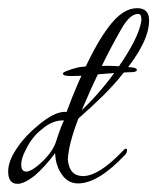

<svg xmlns="http://www.w3.org/2000/svg" viewBox="-27 -449 385 470"><path d="M16 1Q-7 1 -7 -29Q-7 -53 11 -81Q31 -113 65 -141Q108 -178 136 -175Q163 -248 194 -309Q238 -395 274 -418Q291 -429 309 -429Q338 -429 338 -399Q338 -346 274 -269Q252 -241 224.5 -214Q197 -187 165 -159Q153 -128 146.5 -103Q140 -78 139 -58Q143 -18 176 -18Q215 -18 273 -79Q278 -85 281 -85Q284 -85 284 -81Q284 -77 281 -72Q214 0 164 0Q140 0 125 -21Q109 -43 108 -74Q83 -41 58 -19Q32 1 16 1ZM173 -179Q224 -228 263 -285Q313 -357 319 -398V-403Q319 -415 311 -415Q291 -415 270 -378Q243 -331 219 -281Q195 -231 173 -179ZM37 -29Q48 -29 66 -44Q99 -72 109 -99Q125 -148 130 -154Q103 -156 76 -133Q51 -114 36 -82Q25 -62 25 -46Q25 -29 37 -29ZM144 -263Q127 -263 127 -269Q127 -272 138 -276Q149 -280 160 -283Q175 -287 205 -287Q213 -287 220 -287.5Q227 -288 236 -288Q254 -288 285 -285Q299 -284 303.5 -282.5Q308 -281 308 -278Q308 -275 303.5 -273.5Q299 -272 285 -272Q262 -271 250 -270Q238 -269 224 -268Q209 -267 190.5 -265Q172 -263 151 -263Z"/></svg>

Font: Passions Conflict
Style: Regular
Weight: 400
Designer: Robert E. Leuschke
Foundry: Robert E. Leuschke
Version: Version 1.010; ttfautohint (v1.8.3)